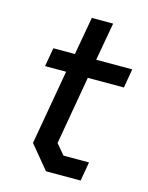

<svg xmlns="http://www.w3.org/2000/svg" viewBox="-103 -726 612 792"><g transform="rotate(15 203.0 -330.0)"><path d="M89 -99 145 -418H55L69 -498H161L190 -660H281L252 -498H406L392 -417H238L187 -125L224 -81H333L319 0H171Z"/></g></svg>

Font: Chakra Petch Medium
Style: Italic
Weight: 500
Italic angle: -10°
Designer: Katatrad Aksorn Co.,Ltd.
Foundry: Cadson Demak Co.,Ltd.
Version: Version 1.000; ttfautohint (v1.6)